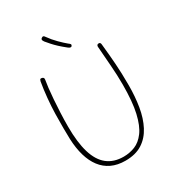

<svg xmlns="http://www.w3.org/2000/svg" viewBox="-231 -1153 1210 1308"><g transform="rotate(-30 374.0 -499.5)"><path d="M139 -750Q141 -758 143.5 -762Q146 -766 152 -766Q162 -766 168 -760.5Q174 -755 172 -744Q168 -723 163.5 -685Q159 -647 155.5 -598.5Q152 -550 149.5 -496.5Q147 -443 147 -389Q147 -265 171.5 -183.5Q196 -102 246.5 -62Q297 -22 374 -22Q421 -22 463.5 -39Q506 -56 540 -101.5Q574 -147 593.5 -231.5Q613 -316 613 -451Q613 -527 607 -600.5Q601 -674 595 -759Q595 -767 599 -771.5Q603 -776 611 -776Q617 -776 620 -773.5Q623 -771 624.5 -767.5Q626 -764 626 -759Q631 -711 634.5 -672Q638 -633 640.5 -596.5Q643 -560 644.5 -519.5Q646 -479 646 -427Q646 -338 633 -259.5Q620 -181 588.5 -120.5Q557 -60 504 -26Q451 8 371 8Q309 8 262.5 -14Q216 -36 184.5 -77.5Q153 -119 136 -177.5Q119 -236 116 -309Q115 -344 114.5 -395.5Q114 -447 115.5 -507Q117 -567 123 -629.5Q129 -692 139 -750ZM414 -857Q384 -881 363 -900.5Q342 -920 326.5 -937.5Q311 -955 296 -973Q287 -986 288 -992.5Q289 -999 296 -1003Q303 -1008 308.5 -1006.5Q314 -1005 321 -994Q345 -960 376.5 -928.5Q408 -897 430 -879Q440 -872 444 -866.5Q448 -861 443 -853Q439 -847 431.5 -848Q424 -849 414 -857Z"/></g></svg>

Font: Playpen Sans Thin
Style: Regular
Weight: 250
Designer: Laura Meseguer, Veronika Burian, José Scaglione
Foundry: TypeTogether
Version: Version 1.001